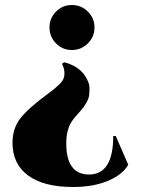

<svg xmlns="http://www.w3.org/2000/svg" viewBox="-20 -734 563 768"><path d="M178 -624Q178 -661 204 -687.5Q230 -714 267.5 -714Q305 -714 331.5 -687.5Q358 -661 358 -624Q358 -587 331.5 -560.5Q305 -534 267.5 -534Q230 -534 204 -560.5Q178 -587 178 -624ZM245 -161Q245 -36 336 -36Q433 -36 433 -190H443L493 -75Q470 -35 411.5 -10.5Q353 14 272 14Q155 14 92.5 -32Q30 -78 30 -163Q30 -221 62.5 -262Q95 -303 177 -363Q229 -401 235 -422Q243 -449 228 -479L237 -485Q302 -468 327 -419Q338 -398 338 -382.5Q338 -367 336.5 -353Q335 -339 324 -320.5Q313 -302 300 -288Q287 -274 274 -258Q245 -222 245 -161Z"/></svg>

Font: Cinzel Decorative Black
Style: Regular
Weight: 900
Designer: Natanael Gama
Version: Version 1.002;PS 001.002;hotconv 1.0.56;makeotf.lib2.0.21325